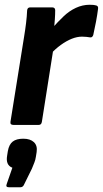

<svg xmlns="http://www.w3.org/2000/svg" viewBox="-20 -525 432 807"><path d="M36 0Q22 0 24 -13L81 -369Q86 -399 89.5 -427.5Q93 -456 94 -481Q95 -494 107 -494H199Q211 -494 212 -483Q212 -465 210.5 -443.5Q209 -422 207 -402L209 -349L156 -13Q154 0 143 0ZM190 -295 199 -406Q223 -433 247 -456Q271 -479 299 -492Q327 -505 357 -505Q376 -505 385 -502Q390 -500 391.5 -496.5Q393 -493 392 -487Q389 -463 383.5 -433.5Q378 -404 372 -378Q368 -366 358 -368Q351 -369 343.5 -370Q336 -371 325 -371Q304 -371 281.5 -362Q259 -353 235.5 -336Q212 -319 190 -295ZM17 262Q3 262 8 249L32 180Q3 169 10 129L13 110Q18 82 33.5 70Q49 58 78 58Q107 58 122.5 72.5Q138 87 134 114L131 133Q129 147 124.5 158Q120 169 114 184L82 249Q77 262 66 262Z"/></svg>

Font: Sofia Sans Semi Condensed ExtraBold
Style: Italic
Weight: 800
Italic angle: -9°
Version: Version 4.100